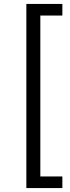

<svg xmlns="http://www.w3.org/2000/svg" viewBox="-20 -762 358 976"><path d="M114 -742H297V-683H185V135H297V194H114Z"/></svg>

Font: APTA Sans Regular
Style: Regular
Weight: 400
Version: Version 7.200